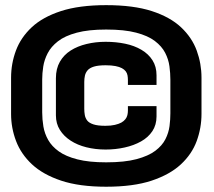

<svg xmlns="http://www.w3.org/2000/svg" viewBox="-20 -698 812 728"><path d="M382.5 10Q485.5 10 554.8 -13Q624 -36 665.8 -74.8Q707.5 -113.5 725.8 -163.2Q744 -213 744 -266V-403.5Q744 -456.5 726 -506Q708 -555.5 666.5 -594.5Q625 -633.5 555.5 -656Q486 -678.5 382.5 -678.5Q280.5 -678.5 211.2 -656Q142 -633.5 100.5 -594.8Q59 -556 40.5 -506.5Q22 -457 22 -403.5V-266Q22 -213 40.8 -163.5Q59.5 -114 101.2 -75Q143 -36 212 -13Q281 10 382.5 10ZM382.5 -82.5Q317 -82.5 273.2 -93.8Q229.5 -105 203 -124Q176.5 -143 162.8 -167.2Q149 -191.5 144.5 -218.5Q140 -245.5 140 -272V-397Q140 -420 144 -445.8Q148 -471.5 160.8 -496.2Q173.5 -521 199.8 -541.5Q226 -562 270.8 -574Q315.5 -586 382.5 -586Q451.5 -586 496.2 -574.2Q541 -562.5 567.2 -542.5Q593.5 -522.5 606.2 -497.8Q619 -473 622.5 -446.5Q626 -420 626 -396V-268Q626 -245.5 622.8 -220Q619.5 -194.5 607.2 -170.2Q595 -146 568.8 -126.2Q542.5 -106.5 497.5 -94.5Q452.5 -82.5 382.5 -82.5ZM380.5 -131Q418 -131 452.8 -138.8Q487.5 -146.5 514.8 -161.8Q542 -177 557.8 -200.8Q573.5 -224.5 573.5 -256.5V-295.5H465V-278.5Q465 -270 463 -261.5Q461 -253 455.2 -245.8Q449.5 -238.5 440 -233.2Q430.5 -228 415.5 -224.5Q400.5 -221 379.5 -221Q350.5 -221 334 -226.5Q317.5 -232 310.5 -241.2Q303.5 -250.5 301.5 -262Q299.5 -273.5 299.5 -285.5V-387.5Q299.5 -400 302 -411.2Q304.5 -422.5 312.2 -431.5Q320 -440.5 336.2 -445.5Q352.5 -450.5 380.5 -450.5Q402.5 -450.5 417.8 -447.5Q433 -444.5 442.2 -439.5Q451.5 -434.5 456.8 -427.5Q462 -420.5 463.5 -412Q465 -403.5 465 -394V-376H573.5V-412.5Q573.5 -445.5 558.2 -469.5Q543 -493.5 516.2 -509.2Q489.5 -525 454.8 -532.2Q420 -539.5 380.5 -539.5Q342.5 -539.5 308.2 -531.2Q274 -523 248 -506.5Q222 -490 207 -463.8Q192 -437.5 192 -401.5V-260.5Q192 -229.5 207 -205.5Q222 -181.5 247.8 -164.8Q273.5 -148 307.8 -139.5Q342 -131 380.5 -131Z"/></svg>

Font: Anybody Thin ExtraBold
Style: Regular
Weight: 800
Version: Version 1.113;gftools[0.9.25]